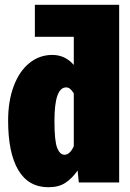

<svg xmlns="http://www.w3.org/2000/svg" viewBox="-20 -764 546 804"><path d="M479 0H310L305 -50Q282 -17 254 1.5Q226 20 183 20Q99 20 56.5 -52Q14 -124 14 -259Q14 -341 37.5 -403.5Q61 -466 103 -500Q145 -534 199 -534Q253 -534 289 -492V-610H126V-744H479ZM289 -152V-373Q281 -386 273.5 -392Q266 -398 257 -398Q208 -398 208 -258Q208 -173 219.5 -144.5Q231 -116 250 -116Q273 -116 289 -152Z"/></svg>

Font: Fira Sans Extra Condensed Black
Style: Regular
Weight: 900
Width: 1
Designer: Carrois Corporate & Edenspiekermann AG
Foundry: Carrois Corporate GbR & Edenspiekermann AG
Version: Version 4.203